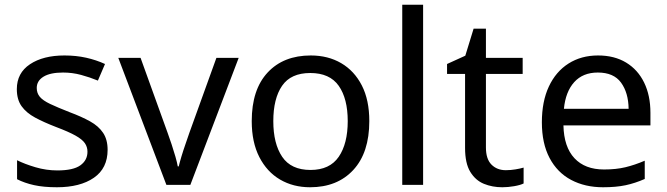

<svg xmlns="http://www.w3.org/2000/svg" viewBox="-20 -780 2815 810"><path d="M434 -148Q434 -70 376 -30Q318 10 220 10Q164 10 123.5 1Q83 -8 52 -24V-104Q84 -88 129.5 -74.5Q175 -61 222 -61Q289 -61 319 -82.5Q349 -104 349 -140Q349 -160 338 -176Q327 -192 298.5 -208Q270 -224 217 -244Q165 -264 128 -284Q91 -304 71 -332Q51 -360 51 -404Q51 -472 106.5 -509Q162 -546 252 -546Q301 -546 343.5 -536.5Q386 -527 423 -510L393 -440Q359 -454 322 -464Q285 -474 246 -474Q192 -474 163.5 -456.5Q135 -439 135 -409Q135 -387 148 -371.5Q161 -356 191.5 -341.5Q222 -327 273 -307Q324 -288 360 -268Q396 -248 415 -219.5Q434 -191 434 -148Z M682 0 479 -536H573L687 -220Q695 -198 704 -171Q713 -144 720 -119.5Q727 -95 730 -78H734Q738 -95 745.5 -120Q753 -145 762.5 -172Q772 -199 779 -220L893 -536H987L783 0Z M1538 -269Q1538 -136 1470.5 -63Q1403 10 1288 10Q1217 10 1161.5 -22.5Q1106 -55 1074 -117.5Q1042 -180 1042 -269Q1042 -402 1109 -474Q1176 -546 1291 -546Q1364 -546 1419.5 -513.5Q1475 -481 1506.5 -419.5Q1538 -358 1538 -269ZM1133 -269Q1133 -174 1170.5 -118.5Q1208 -63 1290 -63Q1371 -63 1409 -118.5Q1447 -174 1447 -269Q1447 -364 1409 -418Q1371 -472 1289 -472Q1207 -472 1170 -418Q1133 -364 1133 -269Z M1765 0H1677V-760H1765Z M2114 -62Q2134 -62 2155 -65.5Q2176 -69 2189 -73V-6Q2175 1 2149 5.5Q2123 10 2099 10Q2057 10 2021.5 -4.5Q1986 -19 1964 -55Q1942 -91 1942 -156V-468H1866V-510L1943 -545L1978 -659H2030V-536H2185V-468H2030V-158Q2030 -109 2053.5 -85.5Q2077 -62 2114 -62Z M2503 -546Q2572 -546 2621.5 -516Q2671 -486 2697.5 -431.5Q2724 -377 2724 -304V-251H2357Q2359 -160 2403.5 -112.5Q2448 -65 2528 -65Q2579 -65 2618.5 -74.5Q2658 -84 2700 -102V-25Q2659 -7 2619 1.5Q2579 10 2524 10Q2448 10 2389.5 -21Q2331 -52 2298.5 -113.5Q2266 -175 2266 -264Q2266 -352 2295.5 -415Q2325 -478 2378.5 -512Q2432 -546 2503 -546ZM2502 -474Q2439 -474 2402.5 -433.5Q2366 -393 2359 -321H2632Q2631 -389 2600 -431.5Q2569 -474 2502 -474Z"/></svg>

Font: Noto Sans SignWriting
Style: Regular
Weight: 400
Designer: Monotype Design Team
Foundry: Monotype Imaging Inc.
Version: Version 2.004; ttfautohint (v1.8.4.7-5d5b)